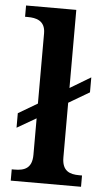

<svg xmlns="http://www.w3.org/2000/svg" viewBox="-54 -795 450 830"><g transform="rotate(5 171.0 -380.0)"><path d="M25 0H330V-49H318C276 -49 243 -61 243 -120V-357L333 -410V-475L243 -421V-760H25V-711H37C71 -711 113 -703 113 -647V-342L30 -293V-230L113 -278V-120C113 -61 80 -49 37 -49H25Z"/></g></svg>

Font: Noto Serif Devanagari SemiBold
Style: Regular
Weight: 600
Designer: Universal Thirst, Indian Type Foundry and the Monotype Design Team
Foundry: Monotype Imaging Inc.
Version: Version 2.004